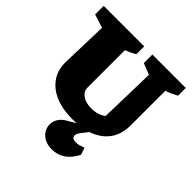

<svg xmlns="http://www.w3.org/2000/svg" viewBox="-198 -683 1032 1032"><g transform="rotate(45 318.0 -167.5)"><path d="M319 11Q203 11 138.5 -40Q74 -91 74 -178L82 -449L5 -474V-539H313V-480Q288 -464 254 -451V-168Q254 -139 279 -120.5Q304 -102 346 -102Q399 -102 431 -128L439 -449L375 -474V-539H629V-480Q610 -470 590.5 -461Q571 -452 562 -451V-188Q562 -93 497.5 -41Q433 11 319 11ZM353 204Q312 204 286 185Q260 166 252.5 137.5Q245 109 258 81Q271 53 307 34L411 -26H446L400 34Q382 57 387.5 71.5Q393 86 419 86Q432 86 445 82Q458 78 471 73L485 113Q439 204 353 204Z"/></g></svg>

Font: Piazzolla SC ExtraBold
Style: Regular
Weight: 800
Designer: Juan Pablo del Peral
Foundry: Huerta Tipografica
Version: Version 1.330